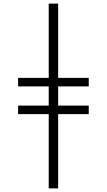

<svg xmlns="http://www.w3.org/2000/svg" viewBox="-20 -855 590 1060"><path d="M249 185V-225H80V-272H249V-378H80V-425H249V-835H301V-425H470V-378H301V-272H470V-225H301V185Z"/></svg>

Font: Lode Dark
Style: Regular
Weight: 400
Monospace: yes
Designer: Belleve Invis
Foundry: Belleve Invis
Version: Version 29.2.0; ttfautohint (v1.8.3)